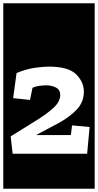

<svg xmlns="http://www.w3.org/2000/svg" viewBox="-30 -937 597 1170"><path d="M-10 -917H547V213H-10ZM71 -492 50 -339 153 -328 168 -402Q184 -410 208 -413.5Q232 -417 250 -417Q285 -417 311 -403.5Q337 -390 337 -358Q337 -317 294.5 -278.5Q252 -240 183 -198Q114 -156 35 -106L47 0H501L516 -163L409 -173L402 -114H190Q258 -150 325 -186Q392 -222 436.5 -268Q481 -314 481 -379Q481 -438 433.5 -484.5Q386 -531 268 -531Q232 -531 180.5 -523.5Q129 -516 71 -492Z"/></svg>

Font: Zilla Slab Highlight
Style: Bold
Weight: 700
Designer: Typotheque Type Foundry
Foundry: Typotheque type foundry
Version: Version 1.1; 2017; ttfautohint (v1.6)